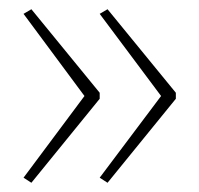

<svg xmlns="http://www.w3.org/2000/svg" viewBox="-20 -487 432 416"><path d="M361 -273V-286L213 -467L196 -457L329 -279L196 -102L213 -91ZM196 -273V-286L48 -467L31 -457L163 -279L31 -102L48 -91Z"/></svg>

Font: Noto Sans Georgian SemiCondensed Thin
Style: Regular
Weight: 100
Width: 4
Designer: Monotype Design Team, Akaki Razmadze
Foundry: Google LLC
Version: Version 2.005